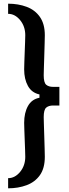

<svg xmlns="http://www.w3.org/2000/svg" viewBox="-20 -820 372 1041"><path d="M24 201Q79 201 124.5 184Q170 167 196.5 129.5Q223 92 223 30Q223 15 222 -16Q221 -47 220 -82Q219 -117 218 -146Q217 -175 217 -185Q217 -225 230.5 -236.5Q244 -248 268 -248H302V-349H268Q244 -349 230.5 -360.5Q217 -372 217 -412Q217 -423 218 -451.5Q219 -480 220 -515.5Q221 -551 222 -582.5Q223 -614 223 -629Q223 -690 196.5 -728Q170 -766 124.5 -783Q79 -800 24 -800V-745Q61 -745 89 -711Q117 -677 117 -629Q117 -616 116 -591.5Q115 -567 114 -538Q113 -509 112 -483.5Q111 -458 111 -444Q111 -391 131.5 -354Q152 -317 194 -308V-290Q152 -282 131.5 -245Q111 -208 111 -154Q111 -140 112 -115Q113 -90 114 -61Q115 -32 116 -7.5Q117 17 117 30Q117 78 89 112Q61 146 24 146Z"/></svg>

Font: Big Shoulders Display
Style: Bold
Weight: 700
Designer: Patric King
Foundry: XO Type Co
Version: Version 1.000; ttfautohint (v1.8.2)